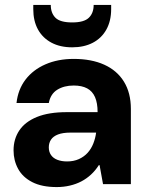

<svg xmlns="http://www.w3.org/2000/svg" viewBox="-20 -747 591 779"><path d="M210 12Q150 12 111 -8Q72 -28 53.5 -62Q35 -96 35 -137Q35 -183 58.5 -218Q82 -253 130 -272.5Q178 -292 251 -292H376Q376 -329 365.5 -353Q355 -377 333.5 -388.5Q312 -400 279 -400Q240 -400 212.5 -383Q185 -366 178 -329H47Q53 -384 83.5 -424Q114 -464 164.5 -486Q215 -508 279 -508Q351 -508 403 -484.5Q455 -461 483 -415.5Q511 -370 511 -305V0H398L384 -77H381Q367 -55 349 -38.5Q331 -22 310 -11Q289 0 263.5 6Q238 12 210 12ZM252 -92Q279 -92 300 -101.5Q321 -111 335.5 -127Q350 -143 358.5 -164.5Q367 -186 370 -209H266Q235 -209 215.5 -201.5Q196 -194 187 -180.5Q178 -167 178 -149Q178 -131 187 -118Q196 -105 213 -98.5Q230 -92 252 -92ZM273 -555Q224 -555 188.5 -574Q153 -593 134 -627.5Q115 -662 115 -710V-727H186Q186 -694 205 -675Q224 -656 273 -656Q321 -656 340.5 -675Q360 -694 360 -727H431V-710Q431 -662 411.5 -627Q392 -592 356.5 -573.5Q321 -555 273 -555Z"/></svg>

Font: DM Sans 36pt
Style: Bold
Weight: 700
Version: Version 4.004;gftools[0.9.30]